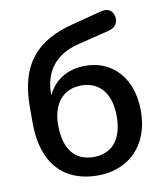

<svg xmlns="http://www.w3.org/2000/svg" viewBox="-82 -784 746 862"><g transform="rotate(-10 291.0 -353.0)"><path d="M295 10C439 10 535 -88 535 -242C535 -392 448 -485 324 -485C240 -485 181 -444 151 -381V-387C151 -489 205 -559 307 -585L453 -621C485 -629 501 -650 495 -680C489 -710 466 -721 435 -713L300 -678C133 -635 47 -541 47 -346V-272C47 -87 142 10 295 10ZM291 -75C206 -75 158 -133 158 -244C158 -341 208 -401 291 -401C374 -401 424 -341 424 -238C424 -132 375 -75 291 -75Z"/></g></svg>

Font: SN Pro Medium
Style: Regular
Weight: 500
Designer: Tobias Whetton
Foundry: Supernotes
Version: Version 1.003;Glyphs 3.3 (3324)